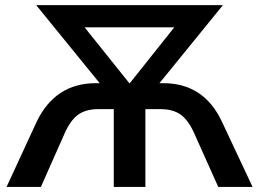

<svg xmlns="http://www.w3.org/2000/svg" viewBox="-20 -739 1023 759"><path d="M125 -257.8Q198.2 -410.2 359.4 -410.2H374L123 -718.8H861.3L610.4 -410.2H625Q786.1 -410.2 857.4 -257.8L978.5 0H842.8L750 -207Q726.6 -261.7 695.8 -284.7Q665 -307.6 614.3 -307.6H554.7V0H429.7V-307.6H369.1Q318.4 -307.6 287.6 -284.7Q256.8 -261.7 233.4 -207L141.6 0H5.9ZM314.5 -630.9 491.2 -410.2H493.2L668.9 -630.9Z"/></svg>

Font: Min Sans SemiBold
Style: Regular
Weight: 600
Designer: Jinseong-Kim, NotoSansCJK, Nunito
Foundry: Jinseong-Kim
Version: Version 1.400;Glyphs 3.1.2 (3151)